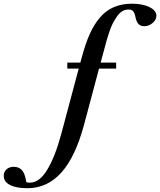

<svg xmlns="http://www.w3.org/2000/svg" viewBox="-294 -745 862 1034"><path d="M-146.5 268.6Q-206.1 268.6 -240 251.2Q-273.9 233.9 -273.9 202.1Q-273.9 180.7 -259 167Q-244.1 153.3 -219.7 153.3Q-190.9 153.3 -174.8 172.6Q-158.7 191.9 -152.3 235.8Q-143.6 238.8 -133.3 238.8Q-81.5 238.8 -39.3 168.7Q2.9 98.6 35.2 -21L129.9 -375.5H68.4V-407.7H138.7L147.5 -439.9Q166.5 -510.7 189.2 -561.5Q211.9 -612.3 243.9 -650.1Q275.9 -688 318.8 -706.5Q361.8 -725.1 417 -725.1Q473.1 -725.1 510.7 -706.8Q548.3 -688.5 548.3 -660.2Q548.3 -638.7 528.1 -621.3Q507.8 -604 482.4 -604Q460.9 -604 450.4 -617.2Q439.9 -630.4 435.5 -652.8Q431.6 -673.3 423.8 -683.6Q416 -693.8 397.9 -693.8Q380.4 -693.8 365 -684.8Q349.6 -675.8 337.2 -658Q324.7 -640.1 314.7 -621.6Q304.7 -603 295.7 -575.9Q286.6 -548.8 281 -529.8Q275.4 -510.7 268.6 -483.9L248 -407.7H331.5V-375.5H239.3L158.7 -73.7Q112.3 99.6 36.6 184.1Q-39.1 268.6 -146.5 268.6Z"/></svg>

Font: Elstob 18pt
Style: Bold Italic
Weight: 700
Italic angle: -20°
Designer: Peter S. Baker
Version: Version 1.015